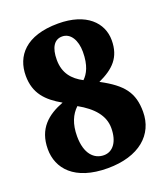

<svg xmlns="http://www.w3.org/2000/svg" viewBox="-135 -817 796 921"><g transform="rotate(-20 262.5 -357.0)"><path d="M257 10C418 10 508 -71 508 -187C508 -284 469 -335 360 -393C438 -429 484 -473 484 -561C484 -650 413 -724 269 -724C103 -724 38 -641 38 -541C38 -451 86 -402 160 -360C79 -329 17 -279 17 -174C17 -76 87 10 257 10ZM291 -427C239 -454 204 -494 204 -562C204 -623 225 -659 266 -659C309 -659 335 -615 335 -556C335 -486 314 -449 291 -427ZM261 -55C211 -55 170 -95 170 -184C170 -247 189 -290 221 -320C294 -279 338 -230 338 -166C338 -95 306 -55 261 -55Z"/></g></svg>

Font: Noto Serif Tamil SemiCondensed Black
Style: Regular
Weight: 900
Width: 4
Designer: Indian Type Foundry, Tom Grace, and the Monotype Design Team
Foundry: Monotype Imaging Inc.
Version: Version 2.004